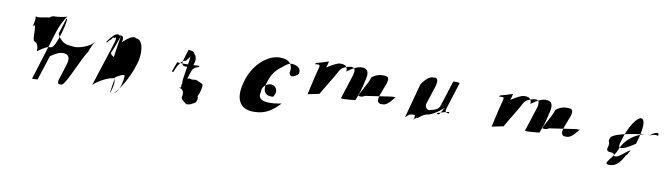

<svg xmlns="http://www.w3.org/2000/svg" viewBox="-31 -831 4164 1202"><g transform="rotate(10 2051.0 -230.0)"><path d="M134 -400C146 -388 200 -406 221 -406C228 -414 240 -418 244 -418C269 -418 310 -424 330 -431C312 -410 287 -358 278 -328L180 -12C178 -6 218 -14 214 -10C232 -64 248 -114 265 -168C301 -193 322 -202 344 -202C374 -202 389 -184 381 -148L353 -56C340 -22 336 0 368 -6C392 -6 463 -194 496 -236C503 -259 521 -303 538 -316L514 -291C491 -270 439 -252 410 -252C406 -252 352 -256 353 -260C330 -264 300 -296 295 -318L325 -414C348 -448 297 -226 262 -224C239 -224 223 -216 179 -184C181 -212 174 -236 156 -242C132 -242 157 -376 126 -334C133 -356 139 -384 134 -400Z M595 -316C626 -358 651 -388 670 -373C692 -373 702 -372 694 -333C724 -360 755 -388 778 -372C826 -372 832 -279 812 -217C778 -101 708 -12 700 -12C715 -12 745 -60 747 -126C750 -137 730 -137 677 -100C643 -100 561 -49 556 -34L645 -310C648 -319 656 -352 653 -342C654 -346 653 -364 645 -350C639 -350 636 -360 623 -336C623 -336 606 -326 601 -310C601 -310 600 -331 595 -316ZM639 -260C634 -244 660 -228 684 -228C721 -225 661 41 678 -14C701 -76 694 -122 659 -127C636 -127 685 -381 680 -366C680 -366 642 -256 639 -260Z M1034 -208C1034 -208 1041 -199 1044 -208C1059 -245 1080 -288 1110 -288C1113 -298 1133 -312 1131 -322C1138 -316 1101 -148 1111 -148C1102 -122 1116 -116 1093 -114C1119 -114 1132 -90 1123 -62C1116 -38 1174 -20 1148 -20C1186 -20 1189 -28 1211 -39C1223 -50 1225 -72 1219 -83C1232 -107 1240 -140 1237 -158C1231 -168 1218 -168 1193 -181C1182 -182 1169 -174 1152 -183C1152 -183 1135 -174 1138 -183L1147 -212C1155 -238 1159 -254 1195 -263L1198 -271C1198 -271 1054 -262 1057 -271C1057 -271 1031 -199 1034 -208ZM1089 -279C1089 -265 1092 -252 1110 -252C1143 -252 1165 -254 1178 -261C1211 -270 1155 -256 1160 -272C1169 -292 1172 -323 1154 -338C1147 -346 1156 -355 1113 -358Z M1492 -232C1451 -102 1499 -47 1580 -47C1657 -47 1699 -79 1745 -128C1747 -130 1577 -87 1605 -177C1601 -216 1644 -244 1674 -232C1702 -218 1705 -190 1686 -161C1630 -154 1611 -192 1635 -254C1648 -296 1673 -328 1706 -351C1728 -370 1746 -384 1762 -384C1804 -384 1828 -360 1819 -332C1813 -320 1793 -308 1779 -307C1769 -307 1761 -316 1761 -330C1763 -332 1764 -350 1764 -352C1761 -386 1742 -410 1684 -410C1616 -410 1526 -344 1492 -232Z M1908 -406C1918 -410 1919 -408 1925 -408C1942 -411 1940 -400 1933 -376C1918 -322 1908 -270 1895 -214L1968 -229C1998 -282 2036 -340 2068 -400L2078 -410C2095 -422 2119 -430 2137 -430C2159 -430 2164 -412 2154 -378C2138 -326 2121 -276 2105 -226C2116 -219 2182 -229 2196 -229C2212 -281 2254 -334 2270 -387C2296 -408 2323 -414 2348 -412C2376 -412 2382 -400 2369 -358C2368 -360 2341 -286 2341 -286C2330 -252 2334 -230 2367 -233C2392 -233 2409 -250 2442 -292C2438 -289 2424 -291 2419 -291L2251 -266C2238 -257 2223 -256 2217 -258C2213 -258 2206 -260 2207 -264C2210 -266 2214 -277 2216 -282C2216 -282 2236 -352 2233 -350C2252 -409 2242 -438 2204 -438C2179 -440 2146 -424 2109 -396C2112 -426 2096 -438 2070 -438C2051 -440 2030 -430 1980 -399C1983 -402 1991 -436 1991 -436C1994 -439 1988 -438 1988 -438C1963 -430 1941 -422 1911 -415C1914 -418 1908 -406 1908 -406Z M2580 -398 2521 -179C2519 -174 2536 -192 2533 -188C2540 -197 2549 -201 2555 -201C2562 -204 2576 -203 2581 -200C2579 -194 2578 -176 2574 -167C2594 -208 2580 -154 2593 -198C2581 -158 2623 -219 2659 -219C2679 -224 2708 -240 2729 -257L2757 -280C2753 -277 2731 -232 2725 -232C2719 -232 2714 -234 2712 -238C2740 -248 2758 -252 2785 -258C2788 -256 2790 -254 2788 -249C2788 -249 2788 -254 2786 -249C2763 -249 2761 -260 2767 -278L2821 -449C2821 -449 2781 -454 2779 -449C2779 -449 2731 -297 2729 -292C2725 -278 2722 -276 2713 -266C2695 -254 2680 -254 2662 -248C2642 -248 2633 -270 2638 -286L2671 -388C2684 -426 2687 -460 2656 -454C2631 -454 2614 -445 2580 -398Z M3078 -406C3088 -410 3089 -408 3095 -408C3112 -411 3110 -400 3103 -376C3088 -322 3078 -270 3065 -214L3138 -229C3168 -282 3206 -340 3238 -400L3248 -410C3265 -422 3289 -430 3307 -430C3329 -430 3334 -412 3324 -378C3308 -326 3291 -276 3275 -226C3286 -219 3352 -229 3366 -229C3382 -281 3424 -334 3440 -387C3466 -408 3493 -414 3518 -412C3546 -412 3552 -400 3539 -358C3538 -360 3511 -286 3511 -286C3500 -252 3504 -230 3537 -233C3562 -233 3579 -250 3612 -292C3608 -289 3594 -291 3589 -291L3421 -266C3408 -257 3393 -256 3387 -258C3383 -258 3376 -260 3377 -264C3380 -266 3384 -277 3386 -282C3386 -282 3406 -352 3403 -350C3422 -409 3412 -438 3374 -438C3349 -440 3316 -424 3279 -396C3282 -426 3266 -438 3240 -438C3221 -440 3200 -430 3150 -399C3153 -402 3161 -436 3161 -436C3164 -439 3158 -438 3158 -438C3133 -430 3111 -422 3081 -415C3084 -418 3078 -406 3078 -406Z M3808 -275C3829 -312 4013 -334 4050 -334C4094 -366 4109 -358 4100 -337C4091 -344 4073 -341 4052 -333C3982 -338 3908 -291 3874 -218C3852 -149 3776 -106 3834 -106C3870 -106 3898 -132 3923 -181C3934 -190 3940 -207 3947 -218C3932 -218 3877 -154 3852 -166C3846 -203 3801 -168 3802 -206C3819 -262 3793 -232 3808 -275ZM3875 -253C3852 -178 3974 -266 3974 -266C4008 -374 4004 -428 3977 -428C3954 -428 3904 -366 3875 -253Z"/></g></svg>

Font: Zinc
Style: Obl
Weight: 400
Version: Version 1